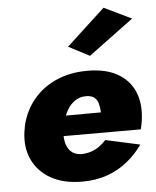

<svg xmlns="http://www.w3.org/2000/svg" viewBox="-53 -783 679 838"><g transform="rotate(-5 286.5 -364.0)"><path d="M130 -195H548Q551 -207 553 -218.5Q555 -230 556 -238Q565 -308 542.5 -360Q520 -412 468.5 -441Q417 -470 338 -470Q266 -470 208.5 -446.5Q151 -423 111 -380Q71 -337 52 -279Q48 -267 45.5 -255Q43 -243 41 -230Q31 -161 56.5 -106.5Q82 -52 137.5 -21Q193 10 273 10Q335 10 384 -7.5Q433 -25 472 -56.5Q511 -88 540 -129L389 -162Q376 -147 359 -135Q342 -123 321.5 -116.5Q301 -110 277 -110Q250 -112 234 -127.5Q218 -143 212.5 -169.5Q207 -196 211 -230L218 -252Q224 -281 238 -306Q252 -331 274 -346Q296 -361 325 -360Q348 -359 359.5 -349Q371 -339 375.5 -322Q380 -305 381 -284L143 -283ZM552 -680 432 -738 263 -582 355 -534Z"/></g></svg>

Font: Jost ExtraBold
Style: Italic
Weight: 800
Italic angle: -5°
Version: Version 3.710